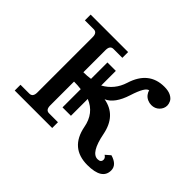

<svg xmlns="http://www.w3.org/2000/svg" viewBox="-109 -681 874 874"><g transform="rotate(45 328.0 -244.0)"><path d="M311 -294.4Q366.7 -325.2 386.2 -387.2Q419.4 -494.1 518.6 -494.1Q544.9 -494.1 561 -485.6Q577.1 -477.1 582.8 -465.1Q588.4 -453.1 588.4 -442.9Q588.4 -422.9 573.2 -407.7Q558.1 -392.6 534.7 -392.6Q522.9 -392.6 510.7 -397.9Q498.5 -403.3 490.7 -413.3Q482.9 -423.3 481.4 -433.1Q460 -433.1 435.8 -356.9Q411.6 -280.8 366.2 -261.2Q455.1 -245.6 474.6 -145.5Q494.1 -45.4 536.1 -45.4Q557.6 -45.4 557.6 -63.5Q557.6 -74.7 544.9 -82.5L568.4 -103Q616.7 -88.9 616.7 -53.2Q616.7 6.3 522.5 6.3Q412.1 6.3 390.1 -106.9Q376.5 -181.6 311 -208V-99.6H256.8V-216.8Q235.4 -219.7 210.9 -219.7V-66.4Q210.9 -37.1 232.9 -37.1H290V0H48.8V-37.1H105.5Q127.9 -37.1 127.9 -66.4V-422.4Q127.9 -451.7 105.5 -451.7H48.8V-488.8H290V-451.7H232.9Q210.9 -451.7 210.9 -422.4V-279.8Q235.4 -279.8 256.8 -283.2V-388.7H311Z"/></g></svg>

Font: Munson
Style: Regular
Weight: 400
Designer: Paul James MIller
Foundry: High-Logic / Made with FontCreator
Version: Version 2.10;May 5, 2019;FontCreator 11.5.0.2430 64-bit